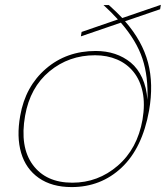

<svg xmlns="http://www.w3.org/2000/svg" viewBox="-20 -761 685 788"><path d="M314.9 -629.9 463.9 -681.2Q438 -710 404.8 -740.2H426.8Q460 -710.4 481.9 -687L640.1 -741.2L637.2 -723.1L493.2 -673.8Q564 -592.8 587.4 -504.4Q610.8 -416 591.8 -307.1Q564 -152.8 479 -73Q394 6.8 273.9 6.8Q192.9 6.8 139.4 -30.5Q85.9 -67.9 66.7 -133.8Q47.4 -199.7 63 -286.1Q84 -406.2 168.5 -479Q252.9 -551.8 373 -551.8Q415.5 -551.8 451.7 -539.8Q487.8 -527.8 516.6 -504.2Q545.4 -480.5 563.5 -441.4Q581.5 -402.3 585 -351.1Q588.9 -446.8 564.7 -520Q540.5 -593.3 476.1 -668L312 -611.8ZM83 -286.1Q60.5 -158.2 114.5 -84.7Q168.5 -11.2 276.9 -11.2Q382.3 -11.2 463.1 -80.8Q543.9 -150.4 564.9 -270Q575.7 -334 565.4 -383.1Q555.2 -432.1 528.1 -465.8Q501 -499.5 460.4 -516.8Q419.9 -534.2 370.1 -534.2Q262.7 -534.2 183.1 -468.3Q103.5 -402.3 83 -286.1Z"/></svg>

Font: SVN-Poppins Thin
Style: Italic
Weight: 100
Italic angle: -10°
Designer: Ninad Kale (Devanagari), Jonny Pinhorn (Latin)
Foundry: Indian Type Foundry
Version: Version 3.002 2017